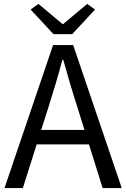

<svg xmlns="http://www.w3.org/2000/svg" viewBox="-20 -964 647 984"><path d="M350 -789 467 -915 427 -944 304 -841H300L177 -944L137 -915L254 -789ZM191 -298 227 -410C253 -493 277 -572 300 -658H304C328 -573 351 -493 378 -410L413 -298ZM506 0H604L355 -733H252L3 0H97L168 -224H436Z"/></svg>

Font: Noto Sans JP Regular
Style: Regular
Weight: 400
Designer: Ryoko NISHIZUKA (kana & ideographs); Paul D. Hunt (Latin, Greek & Cyrillic); Wenlong ZHANG (bopomofo); Sandoll Communica
Foundry: Adobe Systems Incorporated
Version: Version 1.004;PS 1.004;hotconv 1.0.82;makeotf.lib2.5.63406